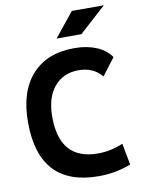

<svg xmlns="http://www.w3.org/2000/svg" viewBox="-98 -973 782 1050"><g transform="rotate(-10 293.0 -448.0)"><path d="M365.2 9.8Q33.7 9.8 33.7 -347.7Q33.7 -517.1 117.2 -610.1Q200.7 -703.1 353.5 -703.1Q422.4 -703.1 475.6 -680.9Q528.8 -658.7 556.2 -617.7L483.9 -522.9Q437.5 -580.1 354.5 -580.1Q270.5 -580.1 220 -520.8Q169.4 -461.4 169.4 -352.5Q169.4 -113.3 381.8 -113.3Q452.6 -113.3 521.5 -142.6L543.9 -23.4Q459 9.8 365.2 9.8ZM267.1 -771.5 375.5 -905.8H553.2L404.8 -771.5Z"/></g></svg>

Font: Cascadia Code PL
Style: Bold
Weight: 700
Monospace: yes
Designer: Aaron Bell
Foundry: Saja Typeworks
Version: Version 2404.023; ttfautohint (v1.8.4)